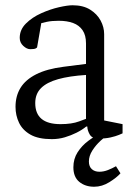

<svg xmlns="http://www.w3.org/2000/svg" viewBox="-20 -523 510 730"><path d="M177 6Q126 6 96 -11Q66 -28 52.5 -56Q39 -84 39 -117Q39 -158 58 -189Q77 -220 117.5 -240.5Q158 -261 221 -269L307 -280V-358Q307 -389 294 -408Q281 -427 258 -435.5Q235 -444 203 -444Q177 -444 158 -440Q139 -436 137 -435L121 -343Q121 -342 116 -339Q111 -336 95 -336Q82 -336 68.5 -348.5Q55 -361 55 -379Q55 -410 78.5 -433.5Q102 -457 136.5 -472.5Q171 -488 204 -495.5Q237 -503 256 -503Q296 -503 322.5 -486.5Q349 -470 362.5 -445Q376 -420 376 -393V-65L446 -51V-16Q444 -15 432 -10Q420 -5 400.5 -0.5Q381 4 354 4Q330 4 321 -12Q312 -28 312 -42H308Q292 -29 271 -18.5Q250 -8 226.5 -1Q203 6 177 6ZM210 -51Q253 -51 281 -61.5Q309 -72 307 -71V-238Q244 -234 201 -222Q158 -210 136 -188Q114 -166 114 -131Q114 -51 210 -51ZM338 187Q304 187 281.5 168.5Q259 150 259 113Q259 81 275 56Q291 31 315 13Q339 -5 362 -16H398Q381 -5 362.5 12Q344 29 331 49.5Q318 70 318 91Q318 110 329 120Q340 130 358 130Q374 130 390.5 123.5Q407 117 421 109L438 136Q424 152 396 169.5Q368 187 338 187Z"/></svg>

Font: Faustina Light
Style: Regular
Weight: 300
Designer: Alfonso Garcia
Foundry: http://www.omnibus-type.com
Version: Version 1.200